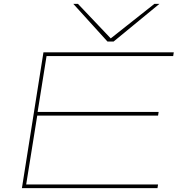

<svg xmlns="http://www.w3.org/2000/svg" viewBox="-20 -970 935 990"><path d="M93 0 204 -700H876L873 -681H220L174 -393H798L795 -374H172L115 -19H795L792 0ZM802 -950 566 -756H534L358 -950H382L551 -772L776 -950Z"/></svg>

Font: Georama ExtraExtended Thin
Style: Italic
Weight: 100
Width: 8
Italic angle: -9°
Designer: Jean-Baptiste Levee
Foundry: Production Type
Version: Version 1.000